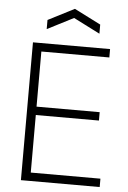

<svg xmlns="http://www.w3.org/2000/svg" viewBox="-61 -982 685 1027"><g transform="rotate(5 281.0 -469.0)"><path d="M91 -740H505V-695H140V-399H479V-354H140V-45H514V0H91ZM158 -866 299 -938 441 -866V-817L299 -889L158 -817Z"/></g></svg>

Font: Encode Sans Narrow
Style: ExtraLight
Weight: 200
Designer: Pablo Impallari, Andres Torresi
Foundry: Pablo Impallari, Andres Torresi
Version: Version 1.000; ttfautohint (v1.00) -l 8 -r 50 -G 200 -x 14 -